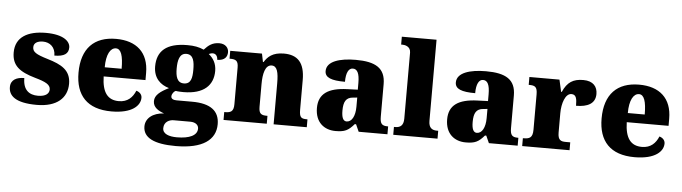

<svg xmlns="http://www.w3.org/2000/svg" viewBox="-55 -1004 5263 1482"><g transform="rotate(5 2576.5 -263.5)"><path d="M243 10C399 10 478 -64 478 -174C478 -279 405 -318 297 -350C204 -378 178 -395 178 -432C178 -465 208 -481 249 -481C303 -481 346 -446 346 -381C422 -381 455 -405 455 -453C455 -500 403 -550 266 -550C125 -550 31 -497 31 -378C31 -276 91 -232 213 -197C295 -174 333 -155 333 -117C333 -88 310 -61 246 -61C178 -61 130 -96 130 -188C72 -188 25 -167 25 -109C25 -44 75 10 243 10Z M822 10C983 10 1044 -55 1044 -115C1044 -141 1025 -159 1000 -166C978 -113 940 -74 872 -74C786 -74 742 -129 739 -254H1063V-309C1063 -468 967 -551 810 -551C640 -551 543 -454 543 -266C543 -91 633 10 822 10ZM872 -325H741C741 -425 772 -478 815 -478C855 -478 872 -424 872 -325Z M1339 233C1548 233 1648 159 1648 37C1648 -66 1579 -119 1436 -119H1316C1293 -119 1273 -126 1273 -146C1273 -166 1290 -187 1304 -191C1315 -188 1348 -187 1362 -187C1522 -187 1593 -261 1593 -371C1593 -430 1566 -470 1532 -497C1540 -500 1550 -505 1565 -505C1578 -505 1601 -494 1601 -458C1660 -458 1679 -489 1679 -524C1679 -558 1653 -587 1607 -587C1553 -587 1523 -563 1490 -527C1452 -544 1415 -551 1362 -551C1200 -551 1128 -485 1128 -366C1128 -275 1182 -227 1249 -208C1185 -176 1142 -145 1142 -98C1142 -48 1186 -25 1228 -10C1141 -5 1086 40 1086 103C1086 189 1169 233 1339 233ZM1360 -254C1306 -254 1295 -305 1295 -364C1295 -425 1306 -483 1360 -483C1416 -483 1424 -427 1424 -365C1424 -304 1416 -254 1360 -254ZM1342 165C1283 165 1232 149 1232 104C1232 52 1277 36 1306 36H1435C1480 36 1500 59 1500 84C1500 137 1440 165 1342 165Z M1690 0H2025V-61H2021C1977 -61 1958 -71 1958 -125V-301C1958 -380 1973 -451 2024 -451C2067 -451 2078 -402 2078 -317V0H2335V-61H2331C2286 -61 2272 -70 2272 -131V-360C2272 -494 2217 -551 2110 -551C2022 -551 1984 -513 1959 -472H1954L1941 -536H1695V-475H1699C1743 -475 1763 -466 1763 -412V-128C1763 -70 1739 -61 1694 -61H1690Z M2558 10C2629 10 2657 -4 2702 -56H2712L2737 0H2960V-61H2956C2911 -61 2897 -77 2897 -131V-383C2897 -507 2820 -551 2667 -551C2544 -551 2442 -521 2442 -445C2442 -394 2492 -375 2598 -375C2598 -446 2618 -482 2650 -482C2685 -482 2702 -449 2702 -375V-323L2621 -320C2473 -315 2400 -265 2400 -155C2400 -43 2471 10 2558 10ZM2637 -71C2610 -71 2598 -99 2598 -152C2598 -220 2616 -255 2672 -259L2703 -262V-191C2703 -118 2677 -71 2637 -71Z M3005 0H3348V-61H3337C3300 -61 3274 -78 3274 -131V-760H3005V-699H3016C3032 -699 3079 -692 3079 -643V-131C3079 -78 3053 -61 3016 -61H3005Z M3567 10C3638 10 3666 -4 3711 -56H3721L3746 0H3969V-61H3965C3920 -61 3906 -77 3906 -131V-383C3906 -507 3829 -551 3676 -551C3553 -551 3451 -521 3451 -445C3451 -394 3501 -375 3607 -375C3607 -446 3627 -482 3659 -482C3694 -482 3711 -449 3711 -375V-323L3630 -320C3482 -315 3409 -265 3409 -155C3409 -43 3480 10 3567 10ZM3646 -71C3619 -71 3607 -99 3607 -152C3607 -220 3625 -255 3681 -259L3712 -262V-191C3712 -118 3686 -71 3646 -71Z M4004 0H4371V-61H4336C4299 -61 4275 -69 4275 -128V-278C4275 -355 4301 -433 4348 -433C4385 -433 4391 -401 4391 -346C4480 -346 4540 -375 4540 -450C4540 -506 4508 -549 4430 -549C4352 -549 4306 -521 4272 -443H4267L4246 -536H4013V-475H4017C4061 -475 4080 -466 4080 -407V-133C4080 -70 4054 -61 4009 -61H4004Z M4875 10C5036 10 5097 -55 5097 -115C5097 -141 5078 -159 5053 -166C5031 -113 4993 -74 4925 -74C4839 -74 4795 -129 4792 -254H5116V-309C5116 -468 5020 -551 4863 -551C4693 -551 4596 -454 4596 -266C4596 -91 4686 10 4875 10ZM4925 -325H4794C4794 -425 4825 -478 4868 -478C4908 -478 4925 -424 4925 -325Z"/></g></svg>

Font: Noto Serif Gurmukhi Black
Style: Regular
Weight: 900
Designer: Vaibhav Singh and the Monotype Design Team
Foundry: Monotype Imaging Inc.
Version: Version 2.004